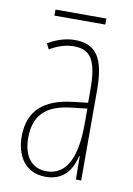

<svg xmlns="http://www.w3.org/2000/svg" viewBox="-77 -691 520 751"><g transform="rotate(10 183.0 -315.5)"><path d="M284 -641H82V-617H284ZM177 -537C143 -537 104 -525 72 -505L83 -483C120 -505 153 -512 177 -512C244 -512 271 -475 271 -355V-304L210 -297C100 -284 38 -234 38 -129C38 -57 73 10 157 10C233 10 261 -43 273 -93H275L276 0H297V-358C297 -489 261 -537 177 -537ZM209 -274 272 -281V-220C272 -97 241 -12 157 -12C99 -12 64 -54 64 -129C64 -217 110 -263 209 -274Z"/></g></svg>

Font: Noto Sans Myanmar UI ExtraCondensed Thin
Style: Regular
Weight: 100
Width: 2
Designer: Monotype Design Team
Foundry: Monotype Imaging Inc.
Version: Version 2.103